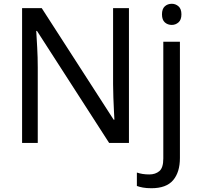

<svg xmlns="http://www.w3.org/2000/svg" viewBox="-20 -757 1058 1017"><path d="M663 0H558L176 -593H172Q174 -558 177 -506Q180 -454 180 -399V0H97V-714H201L582 -123H586Q585 -139 583.5 -171Q582 -203 580.5 -240.5Q579 -278 579 -311V-714H663ZM838 -681Q838 -710 853 -723.5Q868 -737 890 -737Q910 -737 925.5 -723.5Q941 -710 941 -681Q941 -652 925.5 -638.5Q910 -625 890 -625Q868 -625 853 -638.5Q838 -652 838 -681ZM782 240Q756 240 737 236.5Q718 233 705 228V157Q720 162 736 164.5Q752 167 771 167Q803 167 824 149.5Q845 132 845 83V-536H933V80Q933 155 897 197.5Q861 240 782 240Z"/></svg>

Font: Noto Sans
Style: Regular
Weight: 400
Designer: Monotype Design Team
Foundry: Monotype Imaging Inc.
Version: Version 1.902